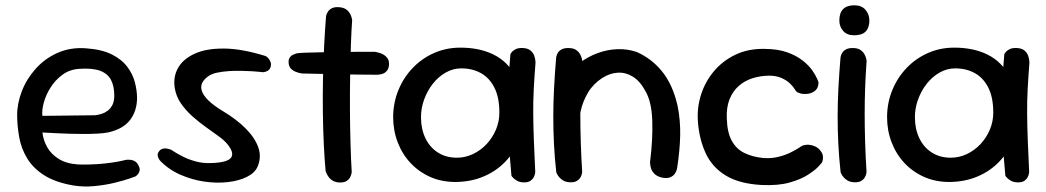

<svg xmlns="http://www.w3.org/2000/svg" viewBox="-20 -676 3875 711"><path d="M249.2 10.4Q183.2 -1.4 142.7 -27.6Q102.1 -53.8 80.6 -89.6Q59 -125.4 51.4 -166.3Q43.9 -207.2 43.5 -247.2Q43.1 -292.1 60.7 -337.8Q78.2 -383.4 111.7 -420.9Q145.1 -458.5 192.4 -479.9Q239.6 -501.2 297.6 -497.2Q356.6 -493.2 393.8 -474.6Q431 -455.9 451.2 -428.8Q471.5 -401.8 479.4 -371.6Q487.2 -341.5 487.6 -314.6Q487.4 -265.1 461.6 -231.6Q435.8 -198.1 381.5 -185.9Q365.5 -182.5 341.4 -181.2Q317.4 -179.9 289.8 -179.9Q262.2 -179.9 235.4 -180.8Q208.5 -181.6 186.4 -182.8Q164.4 -184 150.8 -184.7Q137.2 -185.4 137.2 -185.4Q140 -157.2 154.9 -130.8Q169.8 -104.4 198.3 -87Q226.9 -69.6 270 -66.9Q307.1 -65.8 339.2 -68.1Q371.4 -70.4 395.6 -74.1Q419.9 -77.8 433.1 -80.9Q446.4 -84.1 446.4 -84.1Q446.4 -84.1 451.4 -84.4Q456.5 -84.8 464.4 -84Q472.2 -83.2 480 -78.6Q487.8 -73.9 492.8 -63.2Q498.5 -53.1 497.2 -45.6Q495.9 -38 492.1 -32.7Q488.2 -27.4 484.6 -24.9Q480.9 -22.4 480.9 -22.4Q480.9 -22.4 459.8 -14.9Q438.6 -7.5 404.2 0.9Q369.8 9.4 329.1 13.2Q288.4 17.1 249.2 10.4ZM137 -247 332.5 -249.2Q332.5 -249.2 339.8 -250.4Q347 -251.5 357.7 -254.9Q368.4 -258.2 378.9 -266.1Q389.4 -274 396.3 -287.4Q403.2 -300.8 403.2 -322Q403.2 -356.8 391.1 -379.9Q379 -403.1 351.1 -413.8Q323.1 -424.4 273.4 -421.1Q238.4 -418.9 211.8 -399.6Q185.1 -380.2 167.4 -352.2Q149.8 -324.2 142.1 -295.8Q134.4 -267.2 137 -247Z M760.2 -72.1Q820.4 -73.6 834.8 -91.1Q849.1 -108.5 822.9 -141.2Q811.9 -155.2 790.1 -171.1Q768.4 -186.9 742.4 -205.4Q716.5 -223.9 692.1 -245.6Q667.8 -267.4 650 -293.1Q632.2 -318.8 627.2 -349.8Q620.5 -391.1 639.4 -424.4Q658.2 -457.8 701.1 -477.2Q743.9 -496.8 809.8 -496.2Q875.6 -495.8 963.5 -468.5Q963.5 -468.5 967.2 -466.2Q970.9 -463.9 974.9 -458.8Q979 -453.6 981.8 -446.7Q984.6 -439.8 982.9 -430.5Q981.1 -422.8 976.7 -418.2Q972.2 -413.6 966.6 -411.5Q961 -409.4 956.9 -409Q952.9 -408.6 952.9 -408.6Q952.9 -408.6 942 -409.9Q931.1 -411.1 912.9 -412.2Q894.6 -413.2 872.6 -413.7Q850.5 -414.1 828 -412.7Q805.5 -411.2 785.8 -407.3Q766.1 -403.4 752.9 -394.9Q735.1 -382.6 728.6 -368.8Q722.1 -354.9 727.8 -338.4Q733.4 -321.9 752.8 -303.1Q772.1 -284.4 807.1 -263.4Q857.1 -233.4 890.9 -199.1Q924.6 -164.8 936.8 -129.4Q948.9 -94.1 933.9 -59.1Q923.8 -35.5 893.9 -20.8Q864.1 -6.1 823.1 -1.6Q782.1 3 736.8 -3.5Q691.5 -10 648.2 -28.9Q605 -47.8 573 -80.8Q573 -80.8 570.6 -84Q568.2 -87.2 565.9 -92.6Q563.5 -98 564 -104.3Q564.5 -110.6 570.2 -117.4Q576.2 -123.8 583.6 -125.5Q590.9 -127.2 597.7 -126Q604.5 -124.8 609.1 -123.1Q613.8 -121.5 613.8 -121.5Q613.8 -121.5 625.7 -113.8Q637.6 -106.1 658.3 -95.7Q679 -85.2 705.4 -78.1Q731.8 -71 760.2 -72.1Z M1240 -0.2Q1223.5 -0.2 1213 -6.5Q1202.4 -12.8 1196.5 -21.3Q1190.6 -29.8 1188.2 -36.1Q1185.8 -42.4 1185.8 -42.4Q1181.8 -85.4 1179.1 -141.4Q1176.4 -197.5 1175.6 -260Q1174.8 -322.5 1176.1 -385.7Q1177.4 -448.9 1180.4 -507.9Q1183.4 -567 1187.4 -616Q1187.4 -616 1188.8 -621.3Q1190.2 -626.6 1195.1 -633.8Q1199.9 -641 1209.6 -645.8Q1219.2 -650.5 1235.3 -649.4Q1252.5 -648.2 1262.2 -641Q1272 -633.8 1276.5 -624.7Q1281.1 -615.7 1282.6 -608.9Q1284.1 -602.1 1284.1 -602.1Q1281.2 -562.9 1279.4 -508.9Q1277.6 -454.9 1276.6 -393.6Q1275.6 -332.2 1275.9 -269.1Q1276.2 -205.9 1277.9 -146.6Q1279.5 -87.4 1282.5 -38.4Q1282.5 -38.4 1281.4 -32.7Q1280.3 -26.9 1276.4 -19.3Q1272.6 -11.7 1263.8 -6Q1255 -0.2 1240 -0.2ZM1376.5 -399.2Q1297.5 -399.6 1226.9 -401.2Q1156.2 -402.8 1100.6 -403.8Q1100.6 -403.8 1093.4 -404.8Q1086.1 -405.9 1075.9 -409.8Q1065.6 -413.6 1057.8 -421.4Q1050 -429.2 1048.9 -442.6Q1047.8 -454.5 1052.1 -461.6Q1056.4 -468.8 1063 -472.2Q1069.6 -475.6 1074.5 -477.1Q1079.4 -478.5 1079.4 -478.5Q1087.4 -480.1 1109.2 -480.8Q1131.1 -481.5 1161.9 -482.2Q1192.8 -482.9 1228.4 -483.4Q1264.1 -483.9 1300.1 -484.1Q1336.1 -484.2 1368.1 -484.2Q1368.1 -484.2 1373.5 -483.2Q1378.9 -482.2 1386.8 -479.8Q1394.6 -477.4 1402.6 -472.2Q1410.6 -467.1 1415.8 -458.9Q1421 -450.8 1420.6 -438.2Q1420.2 -423.2 1413.4 -414.7Q1406.5 -406.1 1398 -403.2Q1389.6 -400.2 1383.1 -399.8Q1376.5 -399.2 1376.5 -399.2Z M1668.2 -2.1Q1617 -1.8 1574.5 -20.2Q1532 -38.8 1500.8 -71.8Q1469.6 -104.9 1452.8 -148.8Q1435.9 -192.6 1435.9 -242.6Q1436.2 -296 1455.5 -342.7Q1474.8 -389.4 1508.4 -424.4Q1542 -459.5 1586.7 -479.4Q1631.4 -499.2 1682.6 -499.6Q1755.5 -500 1808.6 -473.5Q1861.6 -447 1890.2 -391.5Q1918.9 -336 1918.9 -250Q1918.9 -200 1901.3 -155.5Q1883.8 -111 1850.8 -76.8Q1817.9 -42.6 1771.7 -22.8Q1725.5 -2.9 1668.2 -2.1ZM1672.1 -92Q1702.9 -92 1731.3 -105.4Q1759.8 -118.9 1781.6 -142.1Q1803.4 -165.2 1816.3 -195.4Q1829.2 -225.5 1829.2 -258.9Q1829.2 -315.2 1810.8 -351.5Q1792.4 -387.8 1760.9 -405.2Q1729.4 -422.8 1688 -422.8Q1657.6 -422.8 1630.3 -407.2Q1603 -391.6 1582.6 -365.6Q1562.2 -339.5 1550.6 -307.4Q1539 -275.4 1539 -242Q1539 -198.6 1555.3 -164.4Q1571.6 -130.2 1601.7 -111.1Q1631.8 -92 1672.1 -92ZM1921.5 -0.6Q1905 -0.6 1894.4 -6.8Q1883.9 -13 1878.9 -18.9Q1874 -24.8 1874 -24.8Q1867 -97.8 1863.2 -170.3Q1859.4 -242.9 1861.2 -318.9Q1863.1 -395 1870.1 -475.6Q1870.1 -475.6 1874.1 -481.6Q1878.1 -487.6 1888.6 -493.4Q1899 -499.2 1917.5 -498.1Q1935.2 -497 1944.8 -488.8Q1954.4 -480.6 1958.1 -470.2Q1961.8 -459.8 1962.4 -452.1Q1963.1 -444.5 1963.1 -444.5Q1959.1 -393.5 1956.6 -346.8Q1954.1 -300.1 1954.6 -252.5Q1955.1 -204.9 1957.1 -152.7Q1959.1 -100.5 1962.1 -39.1Q1962.1 -39.1 1961.2 -33.3Q1960.4 -27.5 1956.7 -20.1Q1953 -12.6 1944.7 -6.6Q1936.4 -0.6 1921.5 -0.6Z M2428.8 -18.9Q2412 -23.5 2403.2 -32.6Q2394.4 -41.8 2391.2 -51.4Q2388.1 -61.1 2387.7 -68.4Q2387.2 -75.8 2387.2 -75.8Q2397.8 -160.1 2395.4 -229.4Q2393.1 -298.6 2370.5 -338Q2350.6 -375.2 2324 -391.8Q2297.4 -408.4 2268.2 -406.9Q2239.1 -405.4 2210 -387.1Q2176.2 -364.9 2157.2 -332.7Q2138.2 -300.5 2130.4 -264.8Q2122.6 -229.1 2121.9 -195Q2122.8 -162.8 2122.9 -136.8Q2123 -110.9 2123.8 -91.1Q2124.6 -71.4 2125.8 -57.9Q2125.8 -57.9 2125.6 -53.8Q2125.4 -49.6 2123.2 -43.8Q2121 -37.9 2114.5 -32.9Q2108 -28 2094.4 -26.6Q2082.4 -25.6 2073 -31.6Q2063.6 -37.5 2058.3 -43.8Q2053 -50 2053 -50Q2042.1 -68.2 2041.4 -85.1Q2040.6 -102 2042.1 -123.1Q2043.5 -144.1 2039 -174.2Q2036.8 -210.5 2037.3 -241.4Q2037.9 -272.4 2042 -299.4Q2046.1 -326.5 2055.1 -350.9Q2064.1 -375.2 2080.1 -398Q2100 -423.5 2128.9 -444.8Q2157.8 -466.1 2192.2 -479Q2226.6 -491.9 2264 -493.8Q2301.4 -495.8 2337.9 -483.5Q2363 -472.5 2386.3 -455.3Q2409.6 -438.1 2429.7 -414Q2449.8 -389.9 2465 -357.2Q2480.2 -324.5 2489.6 -282.2Q2500 -229 2498.8 -173.8Q2497.5 -118.5 2487.5 -53.5Q2487.5 -53.5 2485.8 -46.7Q2484 -39.9 2478.3 -31.8Q2472.6 -23.8 2460.9 -19.1Q2449.1 -14.5 2428.8 -18.9ZM2090.1 -1Q2075.6 -1.8 2066.1 -7.2Q2056.5 -12.8 2050.5 -20.2Q2044.5 -27.6 2042.2 -32.9Q2039.9 -38.2 2039.9 -38.2Q2033.9 -92.2 2031.4 -143Q2028.9 -193.8 2028.9 -244.4Q2028.9 -295.1 2031.7 -348.9Q2034.5 -402.6 2039.5 -463.2Q2039.5 -463.2 2040.8 -468.6Q2042 -473.9 2046.2 -481.1Q2050.5 -488.2 2060.4 -493.4Q2070.2 -498.5 2086.5 -498.1Q2103.9 -497.8 2113.8 -490.7Q2123.8 -483.6 2128.6 -474.3Q2133.4 -465 2134.8 -458.1Q2136.2 -451.2 2136.2 -451.2Q2132.6 -401.4 2130.8 -353Q2129 -304.6 2129 -254.8Q2129 -204.9 2130.6 -151.4Q2132.2 -97.9 2135.9 -38.8Q2135.9 -38.8 2134.8 -32.8Q2133.8 -26.8 2129.5 -19.1Q2125.2 -11.5 2115.9 -5.9Q2106.5 -0.2 2090.1 -1Z M2799.5 9Q2717.5 4.4 2667.5 -26.1Q2617.5 -56.6 2593.5 -108.1Q2569.5 -159.6 2564.5 -224.6Q2560.5 -276.6 2576 -325.3Q2591.5 -374 2624 -412.5Q2656.5 -451 2703.5 -473.5Q2750.5 -496 2810.5 -495Q2860.8 -494.6 2895.6 -482.1Q2930.4 -469.5 2953.1 -451.2Q2975.9 -433 2988.4 -414.8Q3000.9 -396.5 3005.9 -384.4Q3010.9 -372.4 3010.9 -372.4Q3010.9 -372.4 3010.8 -366.4Q3010.8 -360.4 3007.2 -351.6Q3003.6 -342.8 2992.1 -335.6Q2981.2 -329.4 2967.9 -328.2Q2954.5 -327.1 2943.5 -330.1Q2932.5 -333.1 2928.4 -338Q2927.6 -338 2922.2 -346.9Q2916.8 -355.8 2905.2 -367Q2893.8 -378.2 2874.2 -387.1Q2854.8 -395.9 2826.5 -395.8Q2794.6 -395.2 2765.9 -386Q2737.2 -376.8 2715.3 -357.4Q2693.4 -338.1 2681.4 -307.9Q2669.4 -277.6 2671.5 -235.5Q2673.2 -184.5 2690.2 -154.1Q2707.2 -123.8 2736.8 -109.4Q2766.2 -95.1 2805.1 -91Q2834.9 -88.5 2860.8 -94.8Q2886.6 -101 2906.6 -110.8Q2926.5 -120.6 2938.3 -128.5Q2950.1 -136.4 2952 -136.8Q2964.8 -140.9 2976.6 -139.8Q2988.5 -138.6 2999.4 -133.4Q3010.4 -128.2 3018.1 -118Q3027 -106.9 3027.5 -96.8Q3028 -86.8 3026 -80.4Q3024 -74.1 3024 -74.1Q3024 -74.1 3011.8 -60.5Q2999.6 -46.9 2973.2 -29.6Q2946.9 -12.2 2904.2 -0.1Q2861.5 12 2799.5 9Z M3143.1 -1Q3128.6 -1.8 3119.1 -7.2Q3109.5 -12.8 3103.5 -20.2Q3097.5 -27.6 3095.2 -32.9Q3092.9 -38.2 3092.9 -38.2Q3086.9 -92.2 3084.4 -143Q3081.9 -193.8 3081.9 -244.4Q3081.9 -295.1 3084.7 -348.9Q3087.5 -402.6 3092.5 -463.2Q3092.5 -463.2 3093.8 -468.6Q3095 -473.9 3099.2 -481.1Q3103.5 -488.2 3113.4 -493.4Q3123.2 -498.5 3139.5 -498.1Q3156.9 -497.8 3166.8 -490.7Q3176.8 -483.6 3181.6 -474.3Q3186.4 -465 3187.8 -458.1Q3189.2 -451.2 3189.2 -451.2Q3185.6 -401.4 3183.8 -353Q3182 -304.6 3182 -254.8Q3182 -204.9 3183.6 -151.4Q3185.2 -97.9 3188.9 -38.8Q3188.9 -38.8 3187.8 -32.8Q3186.8 -26.8 3182.5 -19.1Q3178.2 -11.5 3168.9 -5.9Q3159.5 -0.2 3143.1 -1ZM3144 -545.4Q3116.9 -545 3102.6 -561.2Q3088.2 -577.4 3088.2 -600Q3088.2 -628.6 3102.4 -642.5Q3116.5 -656.4 3143.6 -656.4Q3170.8 -656.4 3185.1 -639.5Q3199.4 -622.6 3199.4 -600Q3199.4 -585.4 3194.5 -572.9Q3189.6 -560.4 3177.7 -553.1Q3165.8 -545.8 3144 -545.4Z M3497.2 -2.1Q3446 -1.8 3403.5 -20.2Q3361 -38.8 3329.8 -71.8Q3298.6 -104.9 3281.8 -148.8Q3264.9 -192.6 3264.9 -242.6Q3265.2 -296 3284.5 -342.7Q3303.8 -389.4 3337.4 -424.4Q3371 -459.5 3415.7 -479.4Q3460.4 -499.2 3511.6 -499.6Q3584.5 -500 3637.6 -473.5Q3690.6 -447 3719.2 -391.5Q3747.9 -336 3747.9 -250Q3747.9 -200 3730.3 -155.5Q3712.8 -111 3679.8 -76.8Q3646.9 -42.6 3600.7 -22.8Q3554.5 -2.9 3497.2 -2.1ZM3501.1 -92Q3531.9 -92 3560.3 -105.4Q3588.8 -118.9 3610.6 -142.1Q3632.4 -165.2 3645.3 -195.4Q3658.2 -225.5 3658.2 -258.9Q3658.2 -315.2 3639.8 -351.5Q3621.4 -387.8 3589.9 -405.2Q3558.4 -422.8 3517 -422.8Q3486.6 -422.8 3459.3 -407.2Q3432 -391.6 3411.6 -365.6Q3391.2 -339.5 3379.6 -307.4Q3368 -275.4 3368 -242Q3368 -198.6 3384.3 -164.4Q3400.6 -130.2 3430.7 -111.1Q3460.8 -92 3501.1 -92ZM3750.5 -0.6Q3734 -0.6 3723.4 -6.8Q3712.9 -13 3707.9 -18.9Q3703 -24.8 3703 -24.8Q3696 -97.8 3692.2 -170.3Q3688.4 -242.9 3690.2 -318.9Q3692.1 -395 3699.1 -475.6Q3699.1 -475.6 3703.1 -481.6Q3707.1 -487.6 3717.6 -493.4Q3728 -499.2 3746.5 -498.1Q3764.2 -497 3773.8 -488.8Q3783.4 -480.6 3787.1 -470.2Q3790.8 -459.8 3791.4 -452.1Q3792.1 -444.5 3792.1 -444.5Q3788.1 -393.5 3785.6 -346.8Q3783.1 -300.1 3783.6 -252.5Q3784.1 -204.9 3786.1 -152.7Q3788.1 -100.5 3791.1 -39.1Q3791.1 -39.1 3790.2 -33.3Q3789.4 -27.5 3785.7 -20.1Q3782 -12.6 3773.7 -6.6Q3765.4 -0.6 3750.5 -0.6Z"/></svg>

Font: Sour Gummy Black
Style: Regular
Weight: 900
Version: Version 1.000